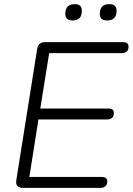

<svg xmlns="http://www.w3.org/2000/svg" viewBox="-20 -909 642 929"><path d="M91 0Q53 0 59 -38L160 -673Q165 -705 198 -705H574Q602 -705 602 -684Q602 -667 593 -659.5Q584 -652 571 -652H218L175 -384H503Q531 -384 531 -363Q531 -346 522 -338.5Q513 -331 499 -331H166L122 -53H470Q499 -53 499 -32Q499 -15 489.5 -7.5Q480 0 467 0ZM498 -810Q463 -810 463 -842Q463 -889 509 -889Q544 -889 544 -857Q544 -810 498 -810ZM331 -810Q296 -810 296 -842Q296 -889 342 -889Q376 -889 376 -857Q376 -810 331 -810Z"/></svg>

Font: Nunito Light
Style: Italic
Weight: 300
Italic angle: -9°
Designer: Vernon Adams
Foundry: Vernon Adams
Version: Version 3.601; ttfautohint (v1.8.2.53-6de2)